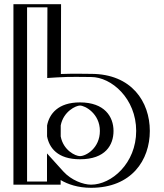

<svg xmlns="http://www.w3.org/2000/svg" viewBox="-20 -880 782 915"><path d="M481 -256C481 -186 433 -136 361 -136C300.6 -136 254.7 -174.3 244.3 -230.9L244.4 -281.6C255.4 -338.7 303.2 -377 361 -377C428 -377 481 -327 481 -256ZM69 0H244V-58C282 -16 344 15 414 15C564 15 669 -106 669 -256C669 -406 564 -528 414 -528C383.8 -528 314 -530.5 245.1 -526L246 -860H69ZM361 -121C441 -121 496 -178.3 496 -256C496 -335.2 435.9 -392 361 -392C295.4 -392 242 -348 229.4 -283L229.3 -229.5C241.2 -165.1 292.9 -121 361 -121ZM84 -15V-845H231L230 -510L246.1 -511C314.1 -515.5 383.3 -513 414 -513C554.8 -513 654 -399 654 -256C654 -113 554.9 0 414 0C348.4 0 290.3 -29.2 255.1 -68.1L229 -96.9V-15ZM229.3 -229.5 229.4 -283C242 -348 295.4 -392 361 -392C435.9 -392 496 -335.2 496 -256C496 -178.3 441 -121 361 -121C292.9 -121 241.2 -165.1 229.3 -229.5ZM84 -15H229V-96.9L255.1 -68.1C290.3 -29.2 348.4 0 414 0C554.9 0 654 -113 654 -256C654 -399 554.8 -513 414 -513C383.3 -513 314.1 -515.5 246.1 -511L230 -510L231 -845H84ZM481 -256C481 -327 428 -377 361 -377C303.3 -377 255.4 -338.7 244.4 -281.6L244.3 -230.9C254.7 -174.4 300.6 -136 361 -136C432.9 -136 481 -186.1 481 -256ZM69 0V-860H246L245.1 -526C314 -530.5 383.8 -528 414 -528C564 -528 669 -406 669 -256C669 -106 564 15 414 15C344 15 282 -16 244 -58V0ZM361 -121C483.1 -121 521 -189.6 521 -256C521 -323.6 478.5 -392 361 -392C256.6 -392 215 -337.1 204.4 -282.1L204.3 -230.3C214.3 -176 254.2 -121 361 -121ZM109 -15V-845H206L205 -508.2L251.9 -511.2C314.8 -515.3 379.9 -513 414 -513C511.3 -513 629 -410.3 629 -256C629 -101.7 511.4 0 414 0C376.5 0 319.6 -21.2 281.9 -62.8L204 -148.9V-15ZM269.3 -230 269.4 -282.5C282.5 -349.5 342.1 -377 361 -377C385.4 -377 456 -338.6 456 -256C456 -174.7 390.6 -136 361 -136C339.4 -136 281.6 -163.6 269.3 -230ZM44 0H269V-21.9C303.5 -1.8 351.4 15 414 15C607.4 15 694 -117.3 694 -256C694 -394.7 607.4 -528 414 -528C391.3 -528 331.9 -529.8 270.1 -527.4L271 -860H44Z"/></svg>

Font: Hussar Outliner
Style: Regular
Weight: 700
Foundry: Cannot Into Space Fonts
Version: Version 0.92